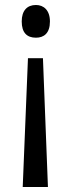

<svg xmlns="http://www.w3.org/2000/svg" viewBox="-20 -563 285 769"><path d="M180 -477C180 -522 155 -543 124 -543C88 -543 67 -520 67 -477C67 -432 88 -412 124 -412C156 -412 180 -430 180 -477ZM92 -330 71 186H172L152 -330Z"/></svg>

Font: Noto Sans Telugu Condensed
Style: Regular
Weight: 400
Width: 3
Designer: Jelle Bosma - Monotype Design Team
Foundry: Monotype Imaging Inc.
Version: Version 2.005